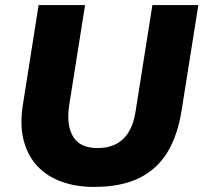

<svg xmlns="http://www.w3.org/2000/svg" viewBox="-20 -725 801 756"><path d="M350 11Q281 11 224 -9Q167 -29 128 -70Q89 -111 73 -173Q57 -235 71 -318L132 -705H315L252 -308Q241 -230 268.5 -186Q296 -142 364 -142Q426 -142 463.5 -176.5Q501 -211 513 -281L580 -705H761L695 -290Q680 -193 639.5 -126Q599 -59 528 -24Q457 11 350 11Z"/></svg>

Font: Nunito Sans 12pt ExtraLight 12pt Black
Style: Italic
Weight: 900
Italic angle: -9°
Version: Version 3.101;gftools[0.9.27]